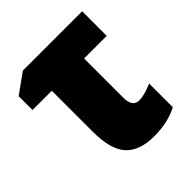

<svg xmlns="http://www.w3.org/2000/svg" viewBox="-161 -659 774 774"><g transform="rotate(-45 226.0 -272.0)"><path d="M428 -413H299V-189Q299 -163 308.5 -149.5Q318 -136 337 -136Q366 -136 413 -156V-21Q356 9 277 9Q195 9 155 -34Q115 -77 115 -180V-413H5V-492L90 -553H428Z"/></g></svg>

Font: Noto Sans Display Black Narrow
Style: Regular
Weight: 900
Width: 4
Designer: Monotype Design team
Foundry: Monotype Imaging Inc.
Version: Version 1.000